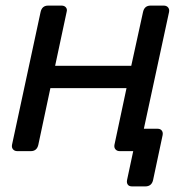

<svg xmlns="http://www.w3.org/2000/svg" viewBox="-20 -540 671 686"><path d="M42 0Q32 0 26.5 -6.5Q21 -13 23 -23L125 -497Q130 -520 152 -520H200Q210 -520 215.5 -513.5Q221 -507 218 -497L177 -305H449L491 -497Q496 -520 518 -520H565Q575 -520 580.5 -513.5Q586 -507 584 -497L494 -80H543Q553 -80 558 -73.5Q563 -67 561 -57L527 103Q522 126 499 126H452Q441 126 436.5 119.5Q432 113 434 103L456 0H408Q398 0 392.5 -6.5Q387 -13 389 -23L432 -225H160L117 -23Q112 0 90 0Z"/></svg>

Font: Lubike
Style: Italic
Weight: 400
Italic angle: -12°
Foundry: Honoka55
Version: Version 1.000;July 22, 2022;FontCreator 14.0.0.2862 64-bit